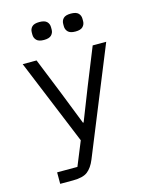

<svg xmlns="http://www.w3.org/2000/svg" viewBox="-134 -810 868 1097"><g transform="rotate(-15 300.0 -262.0)"><path d="M83 200V132H203L261 -10L53 -516H135L222 -300L299 -104H303L380 -300L467 -516H547L291 113Q273 157 245.5 178.5Q218 200 159 200ZM207 -618Q176 -618 163 -631.5Q150 -645 150 -664V-678Q150 -698 163 -711Q176 -724 207 -724Q238 -724 251 -711Q264 -698 264 -678V-664Q264 -645 251 -631.5Q238 -618 207 -618ZM393 -618Q362 -618 349 -631.5Q336 -645 336 -664V-678Q336 -698 349 -711Q362 -724 393 -724Q424 -724 437 -711Q450 -698 450 -678V-664Q450 -645 437 -631.5Q424 -618 393 -618Z"/></g></svg>

Font: Lilex
Style: Regular
Weight: 400
Monospace: yes
Designer: Mike Abbink, Paul van der Laan, Pieter van Rosmalen, Mikhael Khrustik
Foundry: Mikhael Khrustik
Version: Version 2.510